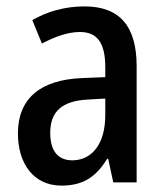

<svg xmlns="http://www.w3.org/2000/svg" viewBox="-20 -570 513 600"><path d="M244 -550C183 -550 127 -534 81 -507L111 -434C153 -456 192 -470 230 -470C283 -470 309 -437 309 -360V-329L237 -326C106 -321 36 -262 36 -153C36 -60 84 10 172 10C240 10 280 -17 315 -74H318L334 0H407V-363C407 -486 356 -550 244 -550ZM256 -259 309 -262V-210C309 -120 267 -69 206 -69C163 -69 137 -96 137 -155C137 -220 172 -255 256 -259Z"/></svg>

Font: Noto Sans Armenian Condensed Medium
Style: Regular
Weight: 500
Width: 3
Designer: Monotype Design Team
Foundry: Monotype Imaging Inc.
Version: Version 2.008